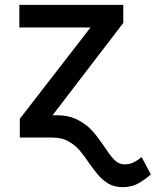

<svg xmlns="http://www.w3.org/2000/svg" viewBox="-20 -566 641 790"><path d="M175.8 -91.8Q185.5 -91.8 213.9 -91.8Q258.8 -91.8 291 -77.1Q323.2 -62.5 347.7 -40Q371.1 -16.6 389.6 9.8Q408.2 35.2 423.8 58.6Q439.5 82 456.1 96.7Q472.7 110.4 492.2 110.4Q506.8 110.4 519.5 106.4Q532.2 101.6 543 94.7Q553.7 87.9 562.5 80.1Q575.2 103.5 600.6 151.4Q582 168.9 552.7 186.5Q523.4 204.1 484.4 204.1Q450.2 204.1 425.8 189.5Q401.4 174.8 381.8 151.4Q363.3 128.9 344.7 102.5Q327.1 76.2 307.6 52.7Q287.1 29.3 259.8 14.6Q233.4 0 195.3 0Q188.5 0 175.8 0Q175.8 -23.4 175.8 -91.8ZM196.3 -91.8Q196.3 -69.3 196.3 0Q163.1 0 61.5 0Q61.5 -19.5 61.5 -77.1Q133.8 -170.9 352.5 -453.1Q279.3 -453.1 59.6 -453.1Q59.6 -476.6 59.6 -545.9Q166 -545.9 487.3 -545.9Q487.3 -527.3 487.3 -471.7Q414.1 -377 196.3 -91.8Z"/></svg>

Font: DeepSea
Style: Medium
Weight: 500
Designer: Stem
Version: Version 3.019;git-0a5106e0b